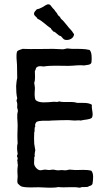

<svg xmlns="http://www.w3.org/2000/svg" viewBox="-20 -881 503 892"><path d="M59 -641C54 -622 58 -601 59 -580C59 -559 60 -537 60 -518C57 -507 56 -494 55 -481C55 -461 56 -440 60 -425C60 -420 56 -418 57 -411C60 -405 61 -397 60 -388C58 -377 64 -374 63 -364C57 -344 62 -321 62 -298C61 -269 60 -241 62 -216C58 -201 59 -184 62 -168C63 -161 58 -161 59 -154C62 -149 64 -143 60 -137C62 -131 61 -121 63 -115C63 -112 62 -109 62 -105C60 -94 61 -73 62 -61C62 -49 58 -38 63 -28C69 -23 74 -16 82 -14C106 -8 136 -11 159 -11C175 -11 191 -9 207 -9C222 -9 238 -9 251 -12C283 -8 319 -15 349 -9C355 -9 359 -13 366 -12C375 -13 388 -10 393 -16C400 -18 408 -20 410 -28C413 -49 416 -76 404 -88C380 -94 354 -91 330 -91C321 -91 313 -93 304 -93C298 -93 292 -90 286 -90C280 -89 273 -91 267 -91C260 -91 253 -89 246 -90C239 -90 233 -93 226 -93C220 -93 214 -91 208 -91C202 -91 195 -93 189 -93C180 -93 171 -88 161 -91C150 -96 143 -105 139 -116C137 -125 140 -138 139 -151C144 -155 140 -162 141 -165C141 -171 143 -176 144 -183L139 -213C138 -227 138 -250 139 -266C143 -273 138 -288 144 -293C141 -303 145 -309 150 -315C166 -322 192 -320 208 -320C212 -320 216 -321 219 -321C247 -322 272 -323 297 -323C307 -323 316 -321 327 -321C336 -321 346 -323 355 -321C372 -326 395 -324 407 -334C416 -352 404 -372 407 -394C392 -405 365 -403 339 -403C312 -412 279 -403 254 -410C247 -405 239 -409 227 -408C200 -406 161 -400 145 -417C139 -430 141 -454 142 -465C143 -477 140 -486 139 -496C145 -513 142 -531 142 -551C147 -556 145 -567 152 -569C158 -575 171 -574 182 -572C219 -578 258 -575 297 -575C322 -575 347 -580 371 -577C384 -580 403 -578 405 -592C407 -610 407 -639 396 -649C371 -655 343 -654 314 -654C307 -654 299 -656 292 -656C285 -655 278 -652 271 -652C257 -652 242 -654 227 -654C178 -654 133 -652 85 -654C76 -650 64 -649 59 -641ZM222 -847C216 -855 213 -861 205 -861C198 -862 183 -851 176 -847C168 -843 160 -839 151 -838C147 -831 138 -828 138 -816C140 -805 151 -803 154 -794C179 -783 194 -763 216 -750C218 -743 224 -741 227 -735C242 -732 247 -716 263 -713C269 -708 273 -698 283 -696C302 -692 324 -704 324 -723C322 -723 323 -726 321 -726C314 -740 302 -748 293 -761C283 -772 275 -785 263 -794C260 -802 255 -806 249 -811C246 -819 241 -824 236 -830C233 -837 226 -841 222 -847Z"/></svg>

Font: FuturaRener
Style: Regular
Weight: 400
Designer: BSozoo
Foundry: BSozoo
Version: Version 1.0